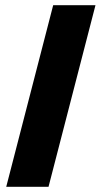

<svg xmlns="http://www.w3.org/2000/svg" viewBox="-20 -720 392 740"><path d="M4 0 185 -700H348L167 0Z"/></svg>

Font: Tektur Condensed
Style: Bold
Weight: 700
Width: 3
Designer: Adam Jagosz
Foundry: Adam Jagosz
Version: Version 1.005;gftools[0.9.30]